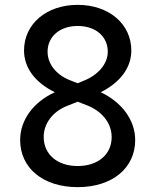

<svg xmlns="http://www.w3.org/2000/svg" viewBox="-20 -761 640 791"><path d="M395 -381C478 -423 521 -484 521 -553C521 -662 429 -741 300 -741C171 -741 79 -662 79 -553C79 -484 122 -422 206 -381C118 -341 63 -267 63 -184C63 -69 157 10 300 10C443 10 537 -69 537 -184C537 -266 482 -340 395 -381ZM300 -654C374 -654 424 -611 424 -548C424 -497 383 -451 324 -428L300 -418L272 -429C215 -450 176 -495 176 -548C176 -610 226 -654 300 -654ZM300 -77C216 -77 160 -125 160 -197C160 -251 196 -301 257 -325L300 -342L341 -326C402 -301 440 -253 440 -196C440 -125 384 -77 300 -77Z"/></svg>

Font: Tekne LDO Medium
Style: Regular
Weight: 500
Monospace: yes
Designer: Alessio Laiso, Mario Rullo, Paolo Rosset
Foundry: Alessio Laiso
Version: Version 1.000;hotconv 1.0.109;makeotfexe 2.5.65596